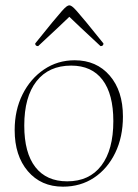

<svg xmlns="http://www.w3.org/2000/svg" viewBox="-20 -688 516 720"><path d="M216 12Q134 12 84.5 -46Q35 -104 35 -200Q35 -275 64.5 -334Q94 -393 145 -427.5Q196 -462 260 -462Q342 -462 391.5 -404.5Q441 -347 441 -251Q441 -174 412 -114.5Q383 -55 332.5 -21.5Q282 12 216 12ZM232 -8Q315 -8 360 -67Q405 -126 405 -234Q405 -335 364.5 -388.5Q324 -442 247 -442Q163 -442 117 -383.5Q71 -325 71 -217Q71 -115 112.5 -61.5Q154 -8 232 -8ZM240 -668Q244 -668 250 -664Q256 -660 268 -646.5Q280 -633 304 -604Q328 -575 368 -525Q368 -515 357 -515Q310 -559 282 -585Q254 -611 240 -625Q226 -611 198 -585Q170 -559 123 -515Q112 -515 112 -525Q152 -575 176 -604Q200 -633 212 -646.5Q224 -660 230 -664Q236 -668 240 -668Z"/></svg>

Font: Petrona Thin
Style: Regular
Weight: 100
Designer: Ringo R. Seeber
Foundry: Ringo R. Seeber
Version: Version 2.001; ttfautohint (v1.8.3)